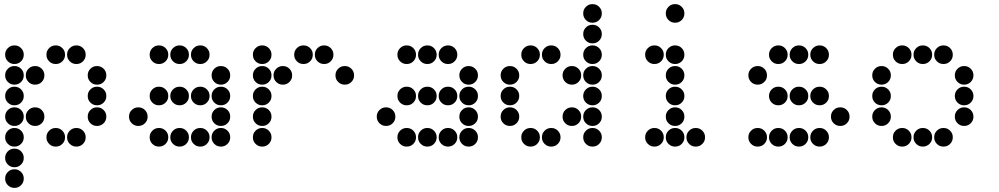

<svg xmlns="http://www.w3.org/2000/svg" viewBox="-20 -715 4840 930"><path d="M49 -495Q31 -495 18 -482Q5 -469 5 -451V-449Q5 -431 18 -418Q31 -405 49 -405H51Q69 -405 82 -418Q95 -431 95 -449V-451Q95 -469 82 -482Q69 -495 51 -495ZM249 -495Q231 -495 218 -482Q205 -469 205 -451V-449Q205 -431 218 -418Q231 -405 249 -405H251Q269 -405 282 -418Q295 -431 295 -449V-451Q295 -469 282 -482Q269 -495 251 -495ZM349 -495Q331 -495 318 -482Q305 -469 305 -451V-449Q305 -431 318 -418Q331 -405 349 -405H351Q369 -405 382 -418Q395 -431 395 -449V-451Q395 -469 382 -482Q369 -495 351 -495ZM49 -395Q31 -395 18 -382Q5 -369 5 -351V-349Q5 -331 18 -318Q31 -305 49 -305H51Q69 -305 82 -318Q95 -331 95 -349V-351Q95 -369 82 -382Q69 -395 51 -395ZM149 -395Q131 -395 118 -382Q105 -369 105 -351V-349Q105 -331 118 -318Q131 -305 149 -305H151Q169 -305 182 -318Q195 -331 195 -349V-351Q195 -369 182 -382Q169 -395 151 -395ZM449 -395Q431 -395 418 -382Q405 -369 405 -351V-349Q405 -331 418 -318Q431 -305 449 -305H451Q469 -305 482 -318Q495 -331 495 -349V-351Q495 -369 482 -382Q469 -395 451 -395ZM49 -295Q31 -295 18 -282Q5 -269 5 -251V-249Q5 -231 18 -218Q31 -205 49 -205H51Q69 -205 82 -218Q95 -231 95 -249V-251Q95 -269 82 -282Q69 -295 51 -295ZM449 -295Q431 -295 418 -282Q405 -269 405 -251V-249Q405 -231 418 -218Q431 -205 449 -205H451Q469 -205 482 -218Q495 -231 495 -249V-251Q495 -269 482 -282Q469 -295 451 -295ZM49 -195Q31 -195 18 -182Q5 -169 5 -151V-149Q5 -131 18 -118Q31 -105 49 -105H51Q69 -105 82 -118Q95 -131 95 -149V-151Q95 -169 82 -182Q69 -195 51 -195ZM149 -195Q131 -195 118 -182Q105 -169 105 -151V-149Q105 -131 118 -118Q131 -105 149 -105H151Q169 -105 182 -118Q195 -131 195 -149V-151Q195 -169 182 -182Q169 -195 151 -195ZM449 -195Q431 -195 418 -182Q405 -169 405 -151V-149Q405 -131 418 -118Q431 -105 449 -105H451Q469 -105 482 -118Q495 -131 495 -149V-151Q495 -169 482 -182Q469 -195 451 -195ZM49 -95Q31 -95 18 -82Q5 -69 5 -51V-49Q5 -31 18 -18Q31 -5 49 -5H51Q69 -5 82 -18Q95 -31 95 -49V-51Q95 -69 82 -82Q69 -95 51 -95ZM249 -95Q231 -95 218 -82Q205 -69 205 -51V-49Q205 -31 218 -18Q231 -5 249 -5H251Q269 -5 282 -18Q295 -31 295 -49V-51Q295 -69 282 -82Q269 -95 251 -95ZM349 -95Q331 -95 318 -82Q305 -69 305 -51V-49Q305 -31 318 -18Q331 -5 349 -5H351Q369 -5 382 -18Q395 -31 395 -49V-51Q395 -69 382 -82Q369 -95 351 -95ZM49 5Q31 5 18 18Q5 31 5 49V51Q5 69 18 82Q31 95 49 95H51Q69 95 82 82Q95 69 95 51V49Q95 31 82 18Q69 5 51 5ZM49 105Q31 105 18 118Q5 131 5 149V151Q5 169 18 182Q31 195 49 195H51Q69 195 82 182Q95 169 95 151V149Q95 131 82 118Q69 105 51 105Z M749 -495Q731 -495 718 -482Q705 -469 705 -451V-449Q705 -431 718 -418Q731 -405 749 -405H751Q769 -405 782 -418Q795 -431 795 -449V-451Q795 -469 782 -482Q769 -495 751 -495ZM849 -495Q831 -495 818 -482Q805 -469 805 -451V-449Q805 -431 818 -418Q831 -405 849 -405H851Q869 -405 882 -418Q895 -431 895 -449V-451Q895 -469 882 -482Q869 -495 851 -495ZM949 -495Q931 -495 918 -482Q905 -469 905 -451V-449Q905 -431 918 -418Q931 -405 949 -405H951Q969 -405 982 -418Q995 -431 995 -449V-451Q995 -469 982 -482Q969 -495 951 -495ZM1049 -395Q1031 -395 1018 -382Q1005 -369 1005 -351V-349Q1005 -331 1018 -318Q1031 -305 1049 -305H1051Q1069 -305 1082 -318Q1095 -331 1095 -349V-351Q1095 -369 1082 -382Q1069 -395 1051 -395ZM749 -295Q731 -295 718 -282Q705 -269 705 -251V-249Q705 -231 718 -218Q731 -205 749 -205H751Q769 -205 782 -218Q795 -231 795 -249V-251Q795 -269 782 -282Q769 -295 751 -295ZM849 -295Q831 -295 818 -282Q805 -269 805 -251V-249Q805 -231 818 -218Q831 -205 849 -205H851Q869 -205 882 -218Q895 -231 895 -249V-251Q895 -269 882 -282Q869 -295 851 -295ZM949 -295Q931 -295 918 -282Q905 -269 905 -251V-249Q905 -231 918 -218Q931 -205 949 -205H951Q969 -205 982 -218Q995 -231 995 -249V-251Q995 -269 982 -282Q969 -295 951 -295ZM1049 -295Q1031 -295 1018 -282Q1005 -269 1005 -251V-249Q1005 -231 1018 -218Q1031 -205 1049 -205H1051Q1069 -205 1082 -218Q1095 -231 1095 -249V-251Q1095 -269 1082 -282Q1069 -295 1051 -295ZM649 -195Q631 -195 618 -182Q605 -169 605 -151V-149Q605 -131 618 -118Q631 -105 649 -105H651Q669 -105 682 -118Q695 -131 695 -149V-151Q695 -169 682 -182Q669 -195 651 -195ZM1049 -195Q1031 -195 1018 -182Q1005 -169 1005 -151V-149Q1005 -131 1018 -118Q1031 -105 1049 -105H1051Q1069 -105 1082 -118Q1095 -131 1095 -149V-151Q1095 -169 1082 -182Q1069 -195 1051 -195ZM749 -95Q731 -95 718 -82Q705 -69 705 -51V-49Q705 -31 718 -18Q731 -5 749 -5H751Q769 -5 782 -18Q795 -31 795 -49V-51Q795 -69 782 -82Q769 -95 751 -95ZM849 -95Q831 -95 818 -82Q805 -69 805 -51V-49Q805 -31 818 -18Q831 -5 849 -5H851Q869 -5 882 -18Q895 -31 895 -49V-51Q895 -69 882 -82Q869 -95 851 -95ZM949 -95Q931 -95 918 -82Q905 -69 905 -51V-49Q905 -31 918 -18Q931 -5 949 -5H951Q969 -5 982 -18Q995 -31 995 -49V-51Q995 -69 982 -82Q969 -95 951 -95ZM1049 -95Q1031 -95 1018 -82Q1005 -69 1005 -51V-49Q1005 -31 1018 -18Q1031 -5 1049 -5H1051Q1069 -5 1082 -18Q1095 -31 1095 -49V-51Q1095 -69 1082 -82Q1069 -95 1051 -95Z M1249 -495Q1231 -495 1218 -482Q1205 -469 1205 -451V-449Q1205 -431 1218 -418Q1231 -405 1249 -405H1251Q1269 -405 1282 -418Q1295 -431 1295 -449V-451Q1295 -469 1282 -482Q1269 -495 1251 -495ZM1449 -495Q1431 -495 1418 -482Q1405 -469 1405 -451V-449Q1405 -431 1418 -418Q1431 -405 1449 -405H1451Q1469 -405 1482 -418Q1495 -431 1495 -449V-451Q1495 -469 1482 -482Q1469 -495 1451 -495ZM1549 -495Q1531 -495 1518 -482Q1505 -469 1505 -451V-449Q1505 -431 1518 -418Q1531 -405 1549 -405H1551Q1569 -405 1582 -418Q1595 -431 1595 -449V-451Q1595 -469 1582 -482Q1569 -495 1551 -495ZM1249 -395Q1231 -395 1218 -382Q1205 -369 1205 -351V-349Q1205 -331 1218 -318Q1231 -305 1249 -305H1251Q1269 -305 1282 -318Q1295 -331 1295 -349V-351Q1295 -369 1282 -382Q1269 -395 1251 -395ZM1349 -395Q1331 -395 1318 -382Q1305 -369 1305 -351V-349Q1305 -331 1318 -318Q1331 -305 1349 -305H1351Q1369 -305 1382 -318Q1395 -331 1395 -349V-351Q1395 -369 1382 -382Q1369 -395 1351 -395ZM1649 -395Q1631 -395 1618 -382Q1605 -369 1605 -351V-349Q1605 -331 1618 -318Q1631 -305 1649 -305H1651Q1669 -305 1682 -318Q1695 -331 1695 -349V-351Q1695 -369 1682 -382Q1669 -395 1651 -395ZM1249 -295Q1231 -295 1218 -282Q1205 -269 1205 -251V-249Q1205 -231 1218 -218Q1231 -205 1249 -205H1251Q1269 -205 1282 -218Q1295 -231 1295 -249V-251Q1295 -269 1282 -282Q1269 -295 1251 -295ZM1249 -195Q1231 -195 1218 -182Q1205 -169 1205 -151V-149Q1205 -131 1218 -118Q1231 -105 1249 -105H1251Q1269 -105 1282 -118Q1295 -131 1295 -149V-151Q1295 -169 1282 -182Q1269 -195 1251 -195ZM1249 -95Q1231 -95 1218 -82Q1205 -69 1205 -51V-49Q1205 -31 1218 -18Q1231 -5 1249 -5H1251Q1269 -5 1282 -18Q1295 -31 1295 -49V-51Q1295 -69 1282 -82Q1269 -95 1251 -95Z M1949 -495Q1931 -495 1918 -482Q1905 -469 1905 -451V-449Q1905 -431 1918 -418Q1931 -405 1949 -405H1951Q1969 -405 1982 -418Q1995 -431 1995 -449V-451Q1995 -469 1982 -482Q1969 -495 1951 -495ZM2049 -495Q2031 -495 2018 -482Q2005 -469 2005 -451V-449Q2005 -431 2018 -418Q2031 -405 2049 -405H2051Q2069 -405 2082 -418Q2095 -431 2095 -449V-451Q2095 -469 2082 -482Q2069 -495 2051 -495ZM2149 -495Q2131 -495 2118 -482Q2105 -469 2105 -451V-449Q2105 -431 2118 -418Q2131 -405 2149 -405H2151Q2169 -405 2182 -418Q2195 -431 2195 -449V-451Q2195 -469 2182 -482Q2169 -495 2151 -495ZM2249 -395Q2231 -395 2218 -382Q2205 -369 2205 -351V-349Q2205 -331 2218 -318Q2231 -305 2249 -305H2251Q2269 -305 2282 -318Q2295 -331 2295 -349V-351Q2295 -369 2282 -382Q2269 -395 2251 -395ZM1949 -295Q1931 -295 1918 -282Q1905 -269 1905 -251V-249Q1905 -231 1918 -218Q1931 -205 1949 -205H1951Q1969 -205 1982 -218Q1995 -231 1995 -249V-251Q1995 -269 1982 -282Q1969 -295 1951 -295ZM2049 -295Q2031 -295 2018 -282Q2005 -269 2005 -251V-249Q2005 -231 2018 -218Q2031 -205 2049 -205H2051Q2069 -205 2082 -218Q2095 -231 2095 -249V-251Q2095 -269 2082 -282Q2069 -295 2051 -295ZM2149 -295Q2131 -295 2118 -282Q2105 -269 2105 -251V-249Q2105 -231 2118 -218Q2131 -205 2149 -205H2151Q2169 -205 2182 -218Q2195 -231 2195 -249V-251Q2195 -269 2182 -282Q2169 -295 2151 -295ZM2249 -295Q2231 -295 2218 -282Q2205 -269 2205 -251V-249Q2205 -231 2218 -218Q2231 -205 2249 -205H2251Q2269 -205 2282 -218Q2295 -231 2295 -249V-251Q2295 -269 2282 -282Q2269 -295 2251 -295ZM1849 -195Q1831 -195 1818 -182Q1805 -169 1805 -151V-149Q1805 -131 1818 -118Q1831 -105 1849 -105H1851Q1869 -105 1882 -118Q1895 -131 1895 -149V-151Q1895 -169 1882 -182Q1869 -195 1851 -195ZM2249 -195Q2231 -195 2218 -182Q2205 -169 2205 -151V-149Q2205 -131 2218 -118Q2231 -105 2249 -105H2251Q2269 -105 2282 -118Q2295 -131 2295 -149V-151Q2295 -169 2282 -182Q2269 -195 2251 -195ZM1949 -95Q1931 -95 1918 -82Q1905 -69 1905 -51V-49Q1905 -31 1918 -18Q1931 -5 1949 -5H1951Q1969 -5 1982 -18Q1995 -31 1995 -49V-51Q1995 -69 1982 -82Q1969 -95 1951 -95ZM2049 -95Q2031 -95 2018 -82Q2005 -69 2005 -51V-49Q2005 -31 2018 -18Q2031 -5 2049 -5H2051Q2069 -5 2082 -18Q2095 -31 2095 -49V-51Q2095 -69 2082 -82Q2069 -95 2051 -95ZM2149 -95Q2131 -95 2118 -82Q2105 -69 2105 -51V-49Q2105 -31 2118 -18Q2131 -5 2149 -5H2151Q2169 -5 2182 -18Q2195 -31 2195 -49V-51Q2195 -69 2182 -82Q2169 -95 2151 -95ZM2249 -95Q2231 -95 2218 -82Q2205 -69 2205 -51V-49Q2205 -31 2218 -18Q2231 -5 2249 -5H2251Q2269 -5 2282 -18Q2295 -31 2295 -49V-51Q2295 -69 2282 -82Q2269 -95 2251 -95Z M2849 -695Q2831 -695 2818 -682Q2805 -669 2805 -651V-649Q2805 -631 2818 -618Q2831 -605 2849 -605H2851Q2869 -605 2882 -618Q2895 -631 2895 -649V-651Q2895 -669 2882 -682Q2869 -695 2851 -695ZM2849 -595Q2831 -595 2818 -582Q2805 -569 2805 -551V-549Q2805 -531 2818 -518Q2831 -505 2849 -505H2851Q2869 -505 2882 -518Q2895 -531 2895 -549V-551Q2895 -569 2882 -582Q2869 -595 2851 -595ZM2549 -495Q2531 -495 2518 -482Q2505 -469 2505 -451V-449Q2505 -431 2518 -418Q2531 -405 2549 -405H2551Q2569 -405 2582 -418Q2595 -431 2595 -449V-451Q2595 -469 2582 -482Q2569 -495 2551 -495ZM2649 -495Q2631 -495 2618 -482Q2605 -469 2605 -451V-449Q2605 -431 2618 -418Q2631 -405 2649 -405H2651Q2669 -405 2682 -418Q2695 -431 2695 -449V-451Q2695 -469 2682 -482Q2669 -495 2651 -495ZM2849 -495Q2831 -495 2818 -482Q2805 -469 2805 -451V-449Q2805 -431 2818 -418Q2831 -405 2849 -405H2851Q2869 -405 2882 -418Q2895 -431 2895 -449V-451Q2895 -469 2882 -482Q2869 -495 2851 -495ZM2449 -395Q2431 -395 2418 -382Q2405 -369 2405 -351V-349Q2405 -331 2418 -318Q2431 -305 2449 -305H2451Q2469 -305 2482 -318Q2495 -331 2495 -349V-351Q2495 -369 2482 -382Q2469 -395 2451 -395ZM2749 -395Q2731 -395 2718 -382Q2705 -369 2705 -351V-349Q2705 -331 2718 -318Q2731 -305 2749 -305H2751Q2769 -305 2782 -318Q2795 -331 2795 -349V-351Q2795 -369 2782 -382Q2769 -395 2751 -395ZM2849 -395Q2831 -395 2818 -382Q2805 -369 2805 -351V-349Q2805 -331 2818 -318Q2831 -305 2849 -305H2851Q2869 -305 2882 -318Q2895 -331 2895 -349V-351Q2895 -369 2882 -382Q2869 -395 2851 -395ZM2449 -295Q2431 -295 2418 -282Q2405 -269 2405 -251V-249Q2405 -231 2418 -218Q2431 -205 2449 -205H2451Q2469 -205 2482 -218Q2495 -231 2495 -249V-251Q2495 -269 2482 -282Q2469 -295 2451 -295ZM2849 -295Q2831 -295 2818 -282Q2805 -269 2805 -251V-249Q2805 -231 2818 -218Q2831 -205 2849 -205H2851Q2869 -205 2882 -218Q2895 -231 2895 -249V-251Q2895 -269 2882 -282Q2869 -295 2851 -295ZM2449 -195Q2431 -195 2418 -182Q2405 -169 2405 -151V-149Q2405 -131 2418 -118Q2431 -105 2449 -105H2451Q2469 -105 2482 -118Q2495 -131 2495 -149V-151Q2495 -169 2482 -182Q2469 -195 2451 -195ZM2749 -195Q2731 -195 2718 -182Q2705 -169 2705 -151V-149Q2705 -131 2718 -118Q2731 -105 2749 -105H2751Q2769 -105 2782 -118Q2795 -131 2795 -149V-151Q2795 -169 2782 -182Q2769 -195 2751 -195ZM2849 -195Q2831 -195 2818 -182Q2805 -169 2805 -151V-149Q2805 -131 2818 -118Q2831 -105 2849 -105H2851Q2869 -105 2882 -118Q2895 -131 2895 -149V-151Q2895 -169 2882 -182Q2869 -195 2851 -195ZM2549 -95Q2531 -95 2518 -82Q2505 -69 2505 -51V-49Q2505 -31 2518 -18Q2531 -5 2549 -5H2551Q2569 -5 2582 -18Q2595 -31 2595 -49V-51Q2595 -69 2582 -82Q2569 -95 2551 -95ZM2649 -95Q2631 -95 2618 -82Q2605 -69 2605 -51V-49Q2605 -31 2618 -18Q2631 -5 2649 -5H2651Q2669 -5 2682 -18Q2695 -31 2695 -49V-51Q2695 -69 2682 -82Q2669 -95 2651 -95ZM2849 -95Q2831 -95 2818 -82Q2805 -69 2805 -51V-49Q2805 -31 2818 -18Q2831 -5 2849 -5H2851Q2869 -5 2882 -18Q2895 -31 2895 -49V-51Q2895 -69 2882 -82Q2869 -95 2851 -95Z M3249 -695Q3231 -695 3218 -682Q3205 -669 3205 -651V-649Q3205 -631 3218 -618Q3231 -605 3249 -605H3251Q3269 -605 3282 -618Q3295 -631 3295 -649V-651Q3295 -669 3282 -682Q3269 -695 3251 -695ZM3149 -495Q3131 -495 3118 -482Q3105 -469 3105 -451V-449Q3105 -431 3118 -418Q3131 -405 3149 -405H3151Q3169 -405 3182 -418Q3195 -431 3195 -449V-451Q3195 -469 3182 -482Q3169 -495 3151 -495ZM3249 -495Q3231 -495 3218 -482Q3205 -469 3205 -451V-449Q3205 -431 3218 -418Q3231 -405 3249 -405H3251Q3269 -405 3282 -418Q3295 -431 3295 -449V-451Q3295 -469 3282 -482Q3269 -495 3251 -495ZM3249 -395Q3231 -395 3218 -382Q3205 -369 3205 -351V-349Q3205 -331 3218 -318Q3231 -305 3249 -305H3251Q3269 -305 3282 -318Q3295 -331 3295 -349V-351Q3295 -369 3282 -382Q3269 -395 3251 -395ZM3249 -295Q3231 -295 3218 -282Q3205 -269 3205 -251V-249Q3205 -231 3218 -218Q3231 -205 3249 -205H3251Q3269 -205 3282 -218Q3295 -231 3295 -249V-251Q3295 -269 3282 -282Q3269 -295 3251 -295ZM3249 -195Q3231 -195 3218 -182Q3205 -169 3205 -151V-149Q3205 -131 3218 -118Q3231 -105 3249 -105H3251Q3269 -105 3282 -118Q3295 -131 3295 -149V-151Q3295 -169 3282 -182Q3269 -195 3251 -195ZM3149 -95Q3131 -95 3118 -82Q3105 -69 3105 -51V-49Q3105 -31 3118 -18Q3131 -5 3149 -5H3151Q3169 -5 3182 -18Q3195 -31 3195 -49V-51Q3195 -69 3182 -82Q3169 -95 3151 -95ZM3249 -95Q3231 -95 3218 -82Q3205 -69 3205 -51V-49Q3205 -31 3218 -18Q3231 -5 3249 -5H3251Q3269 -5 3282 -18Q3295 -31 3295 -49V-51Q3295 -69 3282 -82Q3269 -95 3251 -95ZM3349 -95Q3331 -95 3318 -82Q3305 -69 3305 -51V-49Q3305 -31 3318 -18Q3331 -5 3349 -5H3351Q3369 -5 3382 -18Q3395 -31 3395 -49V-51Q3395 -69 3382 -82Q3369 -95 3351 -95Z M3749 -495Q3731 -495 3718 -482Q3705 -469 3705 -451V-449Q3705 -431 3718 -418Q3731 -405 3749 -405H3751Q3769 -405 3782 -418Q3795 -431 3795 -449V-451Q3795 -469 3782 -482Q3769 -495 3751 -495ZM3849 -495Q3831 -495 3818 -482Q3805 -469 3805 -451V-449Q3805 -431 3818 -418Q3831 -405 3849 -405H3851Q3869 -405 3882 -418Q3895 -431 3895 -449V-451Q3895 -469 3882 -482Q3869 -495 3851 -495ZM3949 -495Q3931 -495 3918 -482Q3905 -469 3905 -451V-449Q3905 -431 3918 -418Q3931 -405 3949 -405H3951Q3969 -405 3982 -418Q3995 -431 3995 -449V-451Q3995 -469 3982 -482Q3969 -495 3951 -495ZM3649 -395Q3631 -395 3618 -382Q3605 -369 3605 -351V-349Q3605 -331 3618 -318Q3631 -305 3649 -305H3651Q3669 -305 3682 -318Q3695 -331 3695 -349V-351Q3695 -369 3682 -382Q3669 -395 3651 -395ZM3749 -295Q3731 -295 3718 -282Q3705 -269 3705 -251V-249Q3705 -231 3718 -218Q3731 -205 3749 -205H3751Q3769 -205 3782 -218Q3795 -231 3795 -249V-251Q3795 -269 3782 -282Q3769 -295 3751 -295ZM3849 -295Q3831 -295 3818 -282Q3805 -269 3805 -251V-249Q3805 -231 3818 -218Q3831 -205 3849 -205H3851Q3869 -205 3882 -218Q3895 -231 3895 -249V-251Q3895 -269 3882 -282Q3869 -295 3851 -295ZM3949 -295Q3931 -295 3918 -282Q3905 -269 3905 -251V-249Q3905 -231 3918 -218Q3931 -205 3949 -205H3951Q3969 -205 3982 -218Q3995 -231 3995 -249V-251Q3995 -269 3982 -282Q3969 -295 3951 -295ZM4049 -195Q4031 -195 4018 -182Q4005 -169 4005 -151V-149Q4005 -131 4018 -118Q4031 -105 4049 -105H4051Q4069 -105 4082 -118Q4095 -131 4095 -149V-151Q4095 -169 4082 -182Q4069 -195 4051 -195ZM3649 -95Q3631 -95 3618 -82Q3605 -69 3605 -51V-49Q3605 -31 3618 -18Q3631 -5 3649 -5H3651Q3669 -5 3682 -18Q3695 -31 3695 -49V-51Q3695 -69 3682 -82Q3669 -95 3651 -95ZM3749 -95Q3731 -95 3718 -82Q3705 -69 3705 -51V-49Q3705 -31 3718 -18Q3731 -5 3749 -5H3751Q3769 -5 3782 -18Q3795 -31 3795 -49V-51Q3795 -69 3782 -82Q3769 -95 3751 -95ZM3849 -95Q3831 -95 3818 -82Q3805 -69 3805 -51V-49Q3805 -31 3818 -18Q3831 -5 3849 -5H3851Q3869 -5 3882 -18Q3895 -31 3895 -49V-51Q3895 -69 3882 -82Q3869 -95 3851 -95ZM3949 -95Q3931 -95 3918 -82Q3905 -69 3905 -51V-49Q3905 -31 3918 -18Q3931 -5 3949 -5H3951Q3969 -5 3982 -18Q3995 -31 3995 -49V-51Q3995 -69 3982 -82Q3969 -95 3951 -95Z M4349 -495Q4331 -495 4318 -482Q4305 -469 4305 -451V-449Q4305 -431 4318 -418Q4331 -405 4349 -405H4351Q4369 -405 4382 -418Q4395 -431 4395 -449V-451Q4395 -469 4382 -482Q4369 -495 4351 -495ZM4449 -495Q4431 -495 4418 -482Q4405 -469 4405 -451V-449Q4405 -431 4418 -418Q4431 -405 4449 -405H4451Q4469 -405 4482 -418Q4495 -431 4495 -449V-451Q4495 -469 4482 -482Q4469 -495 4451 -495ZM4549 -495Q4531 -495 4518 -482Q4505 -469 4505 -451V-449Q4505 -431 4518 -418Q4531 -405 4549 -405H4551Q4569 -405 4582 -418Q4595 -431 4595 -449V-451Q4595 -469 4582 -482Q4569 -495 4551 -495ZM4249 -395Q4231 -395 4218 -382Q4205 -369 4205 -351V-349Q4205 -331 4218 -318Q4231 -305 4249 -305H4251Q4269 -305 4282 -318Q4295 -331 4295 -349V-351Q4295 -369 4282 -382Q4269 -395 4251 -395ZM4649 -395Q4631 -395 4618 -382Q4605 -369 4605 -351V-349Q4605 -331 4618 -318Q4631 -305 4649 -305H4651Q4669 -305 4682 -318Q4695 -331 4695 -349V-351Q4695 -369 4682 -382Q4669 -395 4651 -395ZM4249 -295Q4231 -295 4218 -282Q4205 -269 4205 -251V-249Q4205 -231 4218 -218Q4231 -205 4249 -205H4251Q4269 -205 4282 -218Q4295 -231 4295 -249V-251Q4295 -269 4282 -282Q4269 -295 4251 -295ZM4649 -295Q4631 -295 4618 -282Q4605 -269 4605 -251V-249Q4605 -231 4618 -218Q4631 -205 4649 -205H4651Q4669 -205 4682 -218Q4695 -231 4695 -249V-251Q4695 -269 4682 -282Q4669 -295 4651 -295ZM4249 -195Q4231 -195 4218 -182Q4205 -169 4205 -151V-149Q4205 -131 4218 -118Q4231 -105 4249 -105H4251Q4269 -105 4282 -118Q4295 -131 4295 -149V-151Q4295 -169 4282 -182Q4269 -195 4251 -195ZM4649 -195Q4631 -195 4618 -182Q4605 -169 4605 -151V-149Q4605 -131 4618 -118Q4631 -105 4649 -105H4651Q4669 -105 4682 -118Q4695 -131 4695 -149V-151Q4695 -169 4682 -182Q4669 -195 4651 -195ZM4349 -95Q4331 -95 4318 -82Q4305 -69 4305 -51V-49Q4305 -31 4318 -18Q4331 -5 4349 -5H4351Q4369 -5 4382 -18Q4395 -31 4395 -49V-51Q4395 -69 4382 -82Q4369 -95 4351 -95ZM4449 -95Q4431 -95 4418 -82Q4405 -69 4405 -51V-49Q4405 -31 4418 -18Q4431 -5 4449 -5H4451Q4469 -5 4482 -18Q4495 -31 4495 -49V-51Q4495 -69 4482 -82Q4469 -95 4451 -95ZM4549 -95Q4531 -95 4518 -82Q4505 -69 4505 -51V-49Q4505 -31 4518 -18Q4531 -5 4549 -5H4551Q4569 -5 4582 -18Q4595 -31 4595 -49V-51Q4595 -69 4582 -82Q4569 -95 4551 -95Z"/></svg>

Font: Doto Black Rounded Black
Style: Regular
Weight: 900
Monospace: yes
Version: Version 1.000